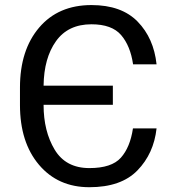

<svg xmlns="http://www.w3.org/2000/svg" viewBox="-20 -741 714 770"><path d="M607.9 -226.1Q596.7 -125 531.2 -57.6Q465.8 9.8 338.4 9.8Q212.4 9.8 136.2 -80.3Q60.1 -170.4 60.1 -319.8V-390.1Q60.1 -540 137 -630.4Q213.9 -720.7 346.7 -720.7Q467.3 -720.7 532 -654.3Q596.7 -587.9 607.9 -482.9H513.7Q502.9 -557.1 465.8 -600.3Q428.7 -643.6 346.7 -643.6Q252.9 -643.6 204.6 -575.9Q156.2 -508.3 154.8 -397.5H432.6V-320.8H154.8V-319.8Q154.8 -214.8 199.2 -140.9Q243.7 -66.9 338.4 -66.9Q427.7 -66.9 464.8 -108.6Q502 -150.4 513.2 -226.1Z"/></svg>

Font: Roboto21382017
Style: Regular
Weight: 400
Designer: Christian Robertson
Foundry: Google
Version: Version 2.138; 2017